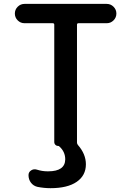

<svg xmlns="http://www.w3.org/2000/svg" viewBox="-20 -774 674 990"><path d="M240.2 196.3Q207 196.3 172.9 189.5Q152.3 184.6 139.6 168Q127 151.4 127 128.9Q127 113.3 140.6 104.5Q154.3 95.7 169.9 100.6Q197.3 109.4 224.6 109.4Q226.6 109.4 228.5 109.4Q315.4 109.4 316.4 47.9Q316.4 7.8 285.2 -19.5Q283.2 -21.5 280.3 -21.5Q271.5 -21.5 265.6 -27.3Q259.8 -33.2 259.8 -42V-646.5Q259.8 -654.3 252 -654.3H106.4Q85.9 -654.3 71.3 -668.9Q56.6 -683.6 56.6 -704.1Q56.6 -724.6 71.3 -739.3Q85.9 -753.9 106.4 -753.9H530.3Q550.8 -753.9 565.4 -739.3Q580.1 -724.6 580.1 -704.1Q580.1 -683.6 565.4 -668.9Q550.8 -654.3 530.3 -654.3H384.8Q377 -654.3 377 -646.5V-39.1Q377 -32.2 381.8 -26.4Q422.9 20.5 422.9 73.2Q422.9 130.9 375.5 163.6Q328.1 196.3 240.2 196.3Z"/></svg>

Font: Gen Jyuu Gothic Medium
Style: Regular
Weight: 500
Designer: [Source Han Sans]
Ryoko NISHIZUKA  (kana & ideographs); Paul D. Hunt (Latin, Greek & Cyrillic); Wenlong ZHANG  (bopomofo
Version: Version 1.002.20150607